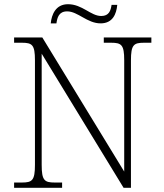

<svg xmlns="http://www.w3.org/2000/svg" viewBox="-20 -892 778 912"><path d="M458 -781C515 -781 533 -825 537 -869H510C506 -842 498 -816 461 -816C411 -816 371 -872 303 -872C244 -872 225 -822 221 -781H248C252 -808 259 -838 299 -838C350 -838 394 -781 458 -781ZM47 0H275V-25H240C191 -25 178 -35 178 -109V-637L567 0H602V-605C602 -679 615 -689 664 -689H699V-714H473V-689H508C557 -689 570 -679 570 -606V-77L181 -714H47V-689H84C133 -689 146 -679 146 -606V-109C146 -35 133 -25 84 -25H47Z"/></svg>

Font: Noto Serif Devanagari ExtraLight
Style: Regular
Weight: 200
Designer: Universal Thirst, Indian Type Foundry and the Monotype Design Team
Foundry: Monotype Imaging Inc.
Version: Version 2.004